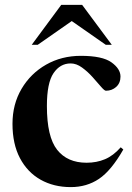

<svg xmlns="http://www.w3.org/2000/svg" viewBox="-20 -752 538 784"><path d="M310 -524Q398 -524 435 -497.5Q472 -471 472 -439.5Q472 -413 454.5 -397.2Q437 -381.5 412.5 -381.5Q406.5 -381.5 392.2 -398.2Q378 -415 358 -437.2Q338 -459.5 315 -476.2Q292 -493 268.5 -493Q225.5 -493 198.5 -453.2Q171.5 -413.5 171.5 -319Q171.5 -193.5 213.2 -140.5Q255 -87.5 333.5 -87.5Q374.5 -87.5 408.5 -101.8Q442.5 -116 473 -150.5L483.5 -141.5Q434 -55 384 -21.5Q334 12 269 12Q199.5 12 145.8 -18.2Q92 -48.5 61.5 -106.2Q31 -164 31 -246.5Q31 -326.5 68 -389.2Q105 -452 168.2 -488Q231.5 -524 310 -524ZM109.5 -569 230 -732H315.5L436.5 -569H412L273 -666L134 -569Z"/></svg>

Font: Newsreader 72pt SemiBold
Style: Regular
Weight: 600
Designer: Hugues Gentile
Foundry: Production Type
Version: Version 1.003; ttfautohint (v1.8.3)